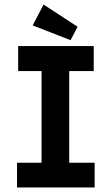

<svg xmlns="http://www.w3.org/2000/svg" viewBox="-20 -826 490 846"><path d="M55 0V-109H163V-513H60V-623H393V-513H285V-109H397V0ZM291 -649 124 -714 172 -806 322 -708Z"/></svg>

Font: Inconsolata SemiCondensed Black
Style: Regular
Weight: 900
Width: 4
Monospace: yes
Designer: Raph Levien, Cyreal, Brenton Simpson
Foundry: Raph Levien, Cyreal, Google
Version: Version 3.001; ttfautohint (v1.8.2.53-6de2)